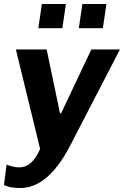

<svg xmlns="http://www.w3.org/2000/svg" viewBox="-25 -760 624 967"><path d="M277 -190H283L435 -511H579L329 -28Q218 187 77 187Q24 187 -5 172L8 69Q19 74 37.5 78.5Q56 83 73 83Q137 83 177 -10L55 -511H210ZM289 -618H168L186 -740H307ZM493 -618H372L390 -740H511Z"/></svg>

Font: Chivo
Style: Bold Italic
Weight: 700
Italic angle: -8.05°
Designer: Hector Gatti
Foundry: Omnibus-Type
Version: Version 1.007